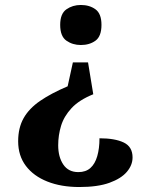

<svg xmlns="http://www.w3.org/2000/svg" viewBox="-20 -560 590 772"><path d="M334 -309 355 -181Q298 -158 267.5 -125Q237 -92 225.5 -54Q214 -16 214 24Q214 71 234.5 101.5Q255 132 295 132Q325 132 343.5 115.5Q362 99 371 68Q380 37 380 -4Q442 -4 477.5 13Q513 30 513 73Q513 104 490 131Q467 158 420 175Q373 192 299 192Q226 192 170.5 170Q115 148 84 107Q53 66 53 8Q53 -46 75 -85Q97 -124 141.5 -154.5Q186 -185 252 -213L273 -309ZM305 -540Q340 -540 364 -522.5Q388 -505 388 -460Q388 -414 364 -396.5Q340 -379 305 -379Q272 -379 247 -396.5Q222 -414 222 -460Q222 -505 247 -522.5Q272 -540 305 -540Z"/></svg>

Font: Noto Serif Kannada
Style: Bold
Weight: 700
Version: Version 2.003